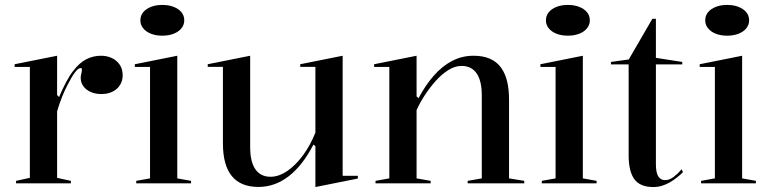

<svg xmlns="http://www.w3.org/2000/svg" viewBox="-20 -740 3115 775"><path d="M44.8 0V-10L100.5 -22.2V-469.7H39.1V-480.7L210.5 -515V-356.3L218.5 -348.3Q232.9 -382.2 247.1 -409Q261.2 -435.9 275.4 -453.6Q299.6 -485.7 327.3 -500.3Q355 -515 388.2 -515Q411 -515 430.6 -506.1Q450.3 -497.2 462.7 -479.6Q475.2 -461.9 475.2 -435.4Q475.2 -414.7 464.8 -397.6Q454.5 -380.5 435.3 -370.5Q416.1 -360.4 388.9 -360.4Q365.1 -360.4 346.2 -368.7Q327.3 -377 316.6 -391.9Q305.8 -406.8 305.8 -425.2Q305.8 -432.7 307.2 -438.2Q308.6 -443.8 309.7 -449.1Q310.7 -454.5 310.7 -458.3Q310.7 -465.3 305.6 -465.3Q295.7 -465.3 282.4 -447.7Q269.2 -430.2 252.2 -396.3Q241.1 -375.6 230.1 -348Q219.2 -320.4 210.5 -290.5V-22.2L266.1 -10V0Z M635 -596Q609.1 -596 589.2 -603.9Q569.2 -611.8 557.9 -625.9Q546.6 -639.9 546.6 -658Q546.6 -676.6 557.9 -690.5Q569.2 -704.3 589.2 -712.2Q609.1 -720.1 635 -720.1Q661.3 -720.1 681.2 -712.2Q701.2 -704.3 712.5 -690.5Q723.8 -676.6 723.8 -658Q723.8 -639.9 712.5 -625.9Q701.2 -611.8 681.2 -603.9Q661.3 -596 635 -596ZM529.9 0V-10L585.6 -20V-469.7H524.3V-480.7L695.6 -515V-20L751.2 -10V0Z M1023.2 14.6Q951.7 14.6 915.8 -29.2Q879.8 -73 879.8 -161.6V-470.1H818.5V-480.7L989.8 -515V-146.4Q989.8 -86.5 1011 -56.5Q1032.1 -26.5 1071.8 -26.5Q1105.2 -26.5 1139.2 -49.6Q1173.2 -72.7 1203.1 -113.2Q1232.9 -153.7 1253.1 -204.8V-470.1H1191.8V-480.7L1363.1 -515V-30.3H1424.4V-19.3L1253.1 15V-149.6L1245.1 -156.4Q1201.1 -71.4 1145.2 -28.4Q1089.3 14.6 1023.2 14.6Z M2096.1 -10V0H1867.8V-10L1924.7 -20V-354.1Q1924.7 -413.9 1903.9 -443.9Q1883 -473.9 1842.7 -473.9Q1816.3 -473.9 1789.5 -457Q1762.7 -440.2 1738.4 -412.9Q1714.1 -385.7 1694.2 -354.9Q1674.2 -324 1661.5 -295.7V-20L1718.4 -10V0H1495.8V-10L1551.5 -20V-469.7H1490.1V-480.7L1661.5 -515V-350.9L1669.5 -344Q1697.2 -396 1730.8 -434.4Q1764.4 -472.8 1804.6 -493.9Q1844.8 -515 1891.4 -515Q1930.6 -515 1958 -502.7Q1985.5 -490.4 2002.3 -467.3Q2019 -444.2 2026.9 -411.9Q2034.7 -379.5 2034.7 -338.9V-20Z M2272 -596Q2246.1 -596 2226.2 -603.9Q2206.2 -611.8 2194.9 -625.9Q2183.6 -639.9 2183.6 -658Q2183.6 -676.6 2194.9 -690.5Q2206.2 -704.3 2226.2 -712.2Q2246.1 -720.1 2272 -720.1Q2298.3 -720.1 2318.2 -712.2Q2338.2 -704.3 2349.5 -690.5Q2360.8 -676.6 2360.8 -658Q2360.8 -639.9 2349.5 -625.9Q2338.2 -611.8 2318.2 -603.9Q2298.3 -596 2272 -596ZM2166.9 0V-10L2222.6 -20V-469.7H2161.3V-480.7L2332.6 -515V-20L2388.2 -10V0Z M2617.3 15Q2563.6 15 2540.5 -16.7Q2517.5 -48.4 2517.5 -113.1V-480H2446.1V-490L2518 -500L2613.1 -664H2627.5V-506.5L2733.9 -490V-480H2627.5V-77.9Q2627.5 -43.2 2637.1 -28.1Q2646.8 -13 2664.2 -13Q2682.1 -13 2698.7 -25.5Q2715.2 -38 2731.9 -56.9L2736.5 -44.8Q2725.9 -34.1 2712.5 -23.5Q2699.2 -12.9 2683.8 -4Q2668.4 4.9 2651.6 10Q2634.8 15 2617.3 15Z M2915 -596Q2889.1 -596 2869.2 -603.9Q2849.2 -611.8 2837.9 -625.9Q2826.6 -639.9 2826.6 -658Q2826.6 -676.6 2837.9 -690.5Q2849.2 -704.3 2869.2 -712.2Q2889.1 -720.1 2915 -720.1Q2941.3 -720.1 2961.2 -712.2Q2981.2 -704.3 2992.5 -690.5Q3003.8 -676.6 3003.8 -658Q3003.8 -639.9 2992.5 -625.9Q2981.2 -611.8 2961.2 -603.9Q2941.3 -596 2915 -596ZM2809.9 0V-10L2865.6 -20V-469.7H2804.3V-480.7L2975.6 -515V-20L3031.2 -10V0Z"/></svg>

Font: Kalnia Thin
Style: Regular
Weight: 100
Version: Version 1.105